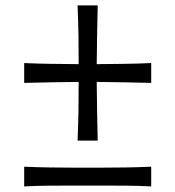

<svg xmlns="http://www.w3.org/2000/svg" viewBox="-20 -667 630 690"><path d="M258.8 -161.6Q261.2 -220.2 262 -270Q262.7 -319.8 262.7 -372.6Q215.3 -372.1 168.2 -371.3Q121.1 -370.6 66.9 -369.1V-440.4Q121.1 -438 168.2 -437.5Q215.3 -437 262.7 -436.5Q262.7 -489.7 262 -539.1Q261.2 -588.4 258.8 -647.5H331.1Q329.6 -588.4 328.9 -538.8Q328.1 -489.3 327.6 -436.5Q375 -437 422.1 -437.5Q469.2 -438 523.4 -440.4V-369.1Q469.2 -370.6 422.1 -371.3Q375 -372.1 327.6 -372.6Q328.1 -319.8 328.9 -270Q329.6 -220.2 331.1 -161.6ZM66.9 2.9V-67.9Q114.7 -65.9 159.7 -65.2Q204.6 -64.5 243.7 -64.5H346.7Q385.7 -64.5 430.9 -65.2Q476.1 -65.9 523.4 -67.9V2.9Q476.1 0.5 430.9 0.2Q385.7 0 346.7 0H243.7Q204.6 0 159.7 0.2Q114.7 0.5 66.9 2.9Z"/></svg>

Font: Pinar-FD Regular
Style: FD-Regular
Weight: 400
Designer: Amin Abedi
Version: Version 3.000